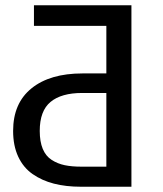

<svg xmlns="http://www.w3.org/2000/svg" viewBox="-20 -709 619 729"><path d="M479 -689V0H287.1Q230.5 0 184.8 -11.7Q139.2 -23.4 103.8 -48.1Q68.4 -72.8 49.1 -114.3Q29.8 -155.8 29.8 -211.9Q29.8 -317.4 99.9 -373.8Q169.9 -430.2 293 -430.2H383.8V-610.8H108.9V-689ZM289.1 -76.2H383.8V-356H292Q212.9 -356 171.9 -322Q130.9 -288.1 130.9 -211.9Q130.9 -171.4 142.3 -143.8Q153.8 -116.2 176.3 -101.8Q198.7 -87.4 225.6 -81.8Q252.4 -76.2 289.1 -76.2Z"/></svg>

Font: FiraGO
Style: Regular
Weight: 400
Designer: bBox Type
Foundry: bBox Type GmbH
Version: Version 1.001;PS 001.001;hotconv 1.0.88;makeotf.lib2.5.64775